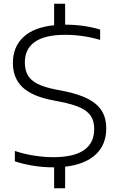

<svg xmlns="http://www.w3.org/2000/svg" viewBox="-20 -880 633 1020"><path d="M326 5.5V120H267.5V9H262.5Q212 9 159.5 1Q107 -7 59 -23V-78Q110 -61 163 -53Q216 -45 263 -45Q480.5 -45 480.5 -195Q480.5 -236.5 462.5 -263.8Q444.5 -291 406 -308.5Q367.5 -326 302.5 -339L261.5 -347Q151 -368 99.8 -416.5Q48.5 -465 48.5 -546Q48.5 -630.5 104 -682.8Q159.5 -735 267.5 -746V-860H326V-749Q425.5 -749 512 -723V-668Q421 -695 326 -695Q218.5 -695 165.2 -657.5Q112 -620 112 -549Q112 -507.5 128 -480Q144 -452.5 179.5 -434.5Q215 -416.5 276 -404.5L317.5 -396.5Q398.5 -380.5 448.5 -354.2Q498.5 -328 521.5 -289.8Q544.5 -251.5 544.5 -198Q544.5 -111 488 -58.8Q431.5 -6.5 326 5.5Z"/></svg>

Font: Encode Sans Expanded Light
Style: Regular
Weight: 300
Width: 7
Designer: Multiple Designers
Foundry: Impallari Type
Version: Version 2.000